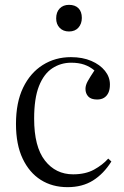

<svg xmlns="http://www.w3.org/2000/svg" viewBox="-20 -759 514 793"><path d="M259 14Q196 14 148.5 -16Q101 -46 73.5 -104Q46 -162 46 -247Q46 -336 75.5 -397Q105 -458 156.5 -490.5Q208 -523 273 -523Q321 -523 357 -507.5Q393 -492 413.5 -466.5Q434 -441 434 -410Q434 -389 427.5 -375.5Q421 -362 409.5 -355Q398 -348 381 -348Q356 -348 344.5 -360.5Q333 -373 333 -392Q333 -407 342.5 -424Q352 -441 370 -468Q351 -484 328 -492Q305 -500 274 -500Q231 -500 196 -477Q161 -454 141 -403.5Q121 -353 121 -269Q121 -153 165.5 -96Q210 -39 282 -39Q333 -39 368.5 -58.5Q404 -78 427 -104L440 -92Q408 -41 364 -13.5Q320 14 259 14ZM265 -629Q241 -629 226.5 -644Q212 -659 212 -683Q212 -709 226.5 -724Q241 -739 265 -739Q290 -739 304 -725Q318 -711 318 -685Q318 -661 304 -645Q290 -629 265 -629Z"/></svg>

Font: Literata 60pt Light
Style: Regular
Weight: 300
Designer: Latin by Veronika Burian and Jose Scaglione. Greek by Irene Vlachou. Cyrillic by Vera Evstafieva.
Foundry: TypeTogether
Version: Version 3.103;gftools[0.9.29]